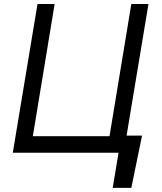

<svg xmlns="http://www.w3.org/2000/svg" viewBox="-20 -747 791 939"><path d="M674.7 -83.8H599.1L706 -727.3H622.2L515.6 -81H140.6L247.2 -727.3H163.4L42.6 0H559.7L531.2 171.9H622.2Z"/></svg>

Font: Margiela Sans
Style: Italic
Weight: 400
Italic angle: -9.39999°
Designer: Stefan Endress, Andreas Faust
Version: Version 1.100;FEAKit 1.0